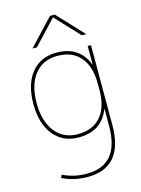

<svg xmlns="http://www.w3.org/2000/svg" viewBox="-142 -829 836 1138"><g transform="rotate(-15 276.0 -260.0)"><path d="M461 -590H434L297 -736H295L158 -590H131L281 -750H311ZM71 -270Q71 -159 122 -94.5Q173 -30 261 -30Q352 -30 401.5 -87.5Q451 -145 451 -250V-290Q451 -395 401.5 -452.5Q352 -510 261 -510Q172 -510 121.5 -446.5Q71 -383 71 -270ZM51 -270Q51 -392 107 -461Q163 -530 261 -530Q401 -530 449 -408H451V-520H471V-30Q471 230 251 230Q166 230 96 195L105 177Q172 210 251 210Q451 210 451 -30V-132H449Q401 -10 261 -10Q164 -10 107.5 -80Q51 -150 51 -270Z"/></g></svg>

Font: Mplus 1p Thin
Style: Regular
Weight: 250
Version: Version 1.061